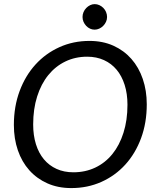

<svg xmlns="http://www.w3.org/2000/svg" viewBox="-20 -928 786 955"><path d="M710 -409Q710 -317.5 681.8 -241Q653.5 -164.5 603.2 -109.2Q553 -54 484.2 -23.2Q415.5 7.5 334.5 7.5Q268.5 7.5 215.8 -16Q163 -39.5 125.8 -81.2Q88.5 -123 68.8 -180.5Q49 -238 49 -306.5Q49 -398 77.5 -474.8Q106 -551.5 156.5 -607Q207 -662.5 275.8 -693.5Q344.5 -724.5 425 -724.5Q491 -724.5 543.8 -700.8Q596.5 -677 633.5 -635Q670.5 -593 690.2 -535.2Q710 -477.5 710 -409ZM614 -407Q614 -461.5 600 -505.8Q586 -550 560.2 -581Q534.5 -612 497.2 -629Q460 -646 413.5 -646Q354.5 -646 305.2 -622.2Q256 -598.5 220.2 -554.5Q184.5 -510.5 164.8 -448.2Q145 -386 145 -309Q145 -254.5 158.8 -210.5Q172.5 -166.5 198.5 -135.5Q224.5 -104.5 261.5 -87.8Q298.5 -71 345 -71Q404.5 -71 454 -94.5Q503.5 -118 539 -161.8Q574.5 -205.5 594.2 -267.8Q614 -330 614 -407ZM512.5 -843.5Q512.5 -830.5 507.2 -819.2Q502 -808 493.2 -799.2Q484.5 -790.5 473.5 -785.5Q462.5 -780.5 450.5 -780.5Q438.5 -780.5 427.8 -785.5Q417 -790.5 408.8 -799.2Q400.5 -808 395.5 -819.2Q390.5 -830.5 390.5 -843.5Q390.5 -856.5 395.5 -868Q400.5 -879.5 409 -888.2Q417.5 -897 428.2 -902.2Q439 -907.5 451 -907.5Q463 -907.5 474 -902.5Q485 -897.5 493.8 -888.8Q502.5 -880 507.5 -868.2Q512.5 -856.5 512.5 -843.5Z"/></svg>

Font: Lato 2
Style: Italic
Weight: 400
Italic angle: -7°
Designer: Lukasz Dziedzic with Adam Twardoch and Botio Nikoltchev
Foundry: tyPoland Lukasz Dziedzic
Version: Version 2.015; 2015-08-06; http://www.latofonts.com/